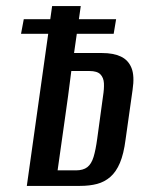

<svg xmlns="http://www.w3.org/2000/svg" viewBox="-20 -610 482 630"><path d="M68 0 151 -590H245L223 -436H315Q352 -436 376.5 -424.5Q401 -413 411.5 -387Q422 -361 415 -315L392 -152Q386 -105 373.5 -75.5Q361 -46 342 -29.5Q323 -13 298.5 -6.5Q274 0 242 0ZM169 -51H229Q253 -51 266.5 -61.5Q280 -72 287 -95Q294 -118 299 -155L318 -294Q322 -319 321 -337Q320 -355 309.5 -366Q299 -377 273 -377H214Q204 -296 192 -213.5Q180 -131 169 -51ZM49 -499 58 -547H361L353 -499Z"/></svg>

Font: Alumni Sans SemiBold
Style: Italic
Weight: 600
Italic angle: -8°
Version: Version 1.016